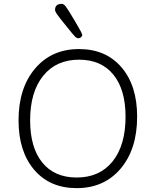

<svg xmlns="http://www.w3.org/2000/svg" viewBox="-20 -964 806 994"><path d="M406 -783Q406 -778 400 -772Q394 -766 385 -766Q377 -766 367.5 -775.5Q358 -785 324 -828Q284 -877 274.5 -891Q265 -905 265 -913Q265 -944 300 -944Q310 -944 320.5 -930.5Q331 -917 366 -858Q406 -791 406 -783ZM377 10Q238 10 157 -85Q76 -180 76 -341Q76 -508 161.5 -609Q247 -710 389 -710Q528 -710 609 -615.5Q690 -521 690 -360Q690 -192 604.5 -91Q519 10 377 10ZM377 -45Q496 -45 563 -128.5Q630 -212 630 -360Q630 -500 567 -577.5Q504 -655 389 -655Q271 -655 203.5 -571.5Q136 -488 136 -341Q136 -200 199 -122.5Q262 -45 377 -45Z"/></svg>

Font: Solway Light
Style: Regular
Weight: 300
Designer: Mariya V. Pigoulevskaya
Foundry: The Northern Block Ltd.
Version: Version 1.000;hotconv 1.0.109;makeotfexe 2.5.65596